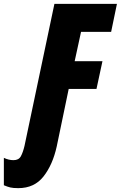

<svg xmlns="http://www.w3.org/2000/svg" viewBox="-136 -734 626 995"><path d="M-116 226V84Q-91 96 -66 96Q-39 96 -28 76Q-17 56 -9 22L146 -714H470L440 -569H284L251 -417H395L364 -273H220L158 25Q137 120 89.5 180.5Q42 241 -41 241Q-68 241 -82.5 237.5Q-97 234 -116 226Z"/></svg>

Font: Noto Sans UI CondBlack
Style: Italic
Weight: 900
Width: 3
Italic angle: -12°
Designer: Monotype Design Team
Foundry: Monotype Imaging Inc.
Version: Version 1.001